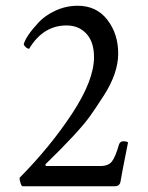

<svg xmlns="http://www.w3.org/2000/svg" viewBox="-20 -647 513 667"><path d="M250 -627Q315.4 -627 353 -578.1Q390.6 -529.3 390.6 -460.9Q390.6 -392.6 340.3 -314.5Q314.5 -274.4 293.5 -244.6Q254.4 -189.5 138.7 -77.1Q135.7 -72.3 140.6 -70.3H329.1Q356.4 -70.3 368.7 -85.9Q380.9 -101.6 393.6 -145.5Q397.5 -156.2 408.7 -156.2Q419.9 -156.2 424.8 -152.3Q401.4 -35.2 398.9 -17.6Q396.5 0 378.9 0H58.6Q54.7 0 51.3 -11.2Q47.9 -22.5 47.9 -29.3Q154.3 -136.7 230.5 -252.4Q306.6 -368.2 306.6 -448.2Q306.6 -501 280.3 -529.8Q253.9 -558.6 210.9 -558.6Q129.9 -558.6 81.1 -477.5Q75.2 -477.5 68.8 -483.9Q62.5 -490.2 62.5 -493.2Q69.3 -520.5 113.8 -568.8Q135.7 -592.8 172.4 -609.9Q209 -627 250 -627Z"/></svg>

Font: CrimsonText-Roman
Style: Roman
Weight: 400
Version: Version 0.13